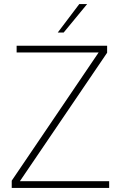

<svg xmlns="http://www.w3.org/2000/svg" viewBox="-20 -921 592 941"><path d="M37.5 0H515V-33H77.5L505 -662.5V-697H61.5V-664H463.5L37.5 -35.5ZM263 -761.5H292L407 -901H368.5Z"/></svg>

Font: HK Grotesk ExtraLight
Style: Regular
Weight: 200
Designer: Alfredo Marco Pradil
Foundry: Hanken Design Co.
Version: Version 3.001;FEAKit 1.0